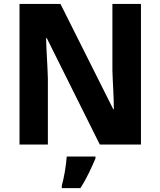

<svg xmlns="http://www.w3.org/2000/svg" viewBox="-20 -734 815 975"><path d="M695.8 -713.9H550.8V-376C552.7 -310.1 558.1 -245.1 558.1 -179.2H555.2L287.1 -713.9H79.1V0H223.1V-335.9C221.2 -404.3 215.8 -471.7 213.9 -540H217.8L486.8 0H695.8ZM318.8 61C317.4 82 314.5 107.4 309.6 136.2C304.7 165 299.3 189 293.9 208V221.2H388.2C422.9 168 445.3 115.2 464.8 70.8V61Z"/></svg>

Font: Avrile Sans
Style: Bold
Weight: 700
Designer: Monotype Design Team, Google (font), Stefan Peev (BGR Cyrillic), Cristiano Sobral (main changes)
Foundry: The Avrile Sans Project Authors
Version: Version 3.110